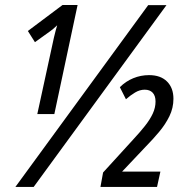

<svg xmlns="http://www.w3.org/2000/svg" viewBox="-20 -734 739 754"><path d="M40.5 0 562 -713.9H633.8L112.3 0ZM126.5 -286.1 191.9 -586.9Q195.3 -601.6 198.2 -612.3Q201.2 -623 204.6 -634.8Q195.8 -626.5 189 -620.6Q182.1 -614.7 176.3 -610.8L117.2 -568.4L89.4 -612.3L225.6 -714.4H284.7L193.4 -286.1ZM374.5 0 384.8 -56.6 502.9 -186Q529.3 -214.4 549.1 -239.3Q568.8 -264.2 579.8 -287.6Q590.8 -311 590.8 -335.4Q590.8 -357.9 579.6 -369.9Q568.4 -381.8 548.3 -381.8Q528.8 -381.8 510.3 -370.6Q491.7 -359.4 474.6 -344.2L450.7 -391.6Q473.6 -414.6 503.2 -426.8Q532.7 -439 565.4 -439Q610.8 -439 636 -413.8Q661.1 -388.7 661.1 -346.2Q661.1 -310.1 645.3 -277.6Q629.4 -245.1 604.5 -215.6Q579.6 -186 551.8 -157.7L459.5 -60.1H609.9L596.7 0Z"/></svg>

Font: Open Sans Condensed Medium
Style: Italic
Weight: 500
Width: 3
Italic angle: -12°
Designer: Monotype Design Team
Foundry: Monotype Imaging Inc.
Version: Version 3.000